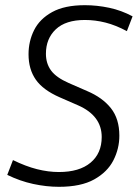

<svg xmlns="http://www.w3.org/2000/svg" viewBox="-20 -710 539 740"><path d="M207 -47Q286 -47 329 -83Q372 -119 372 -182Q372 -264 281 -304L210 -335Q146 -363 118 -403Q90 -443 90 -501Q90 -551 111.5 -594Q133 -637 181 -663.5Q229 -690 307 -690Q354 -690 401 -680Q448 -670 491 -647L469 -590Q426 -613 386.5 -623Q347 -633 307 -633Q233 -633 195 -597Q157 -561 157 -503Q157 -465 177 -438Q197 -411 245 -390L316 -359Q375 -334 407.5 -293Q440 -252 440 -187Q440 -137 417 -92Q394 -47 343 -18.5Q292 10 207 10Q159 10 108 -1Q57 -12 8 -36L30 -93Q79 -69 122.5 -58Q166 -47 207 -47Z"/></svg>

Font: Inria Sans Light
Style: Italic
Weight: 300
Italic angle: -10°
Designer: Black Foundry Team
Foundry: Black Foundry
Version: Version 1.2; ttfautohint (v1.8.3)